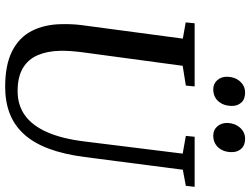

<svg xmlns="http://www.w3.org/2000/svg" viewBox="-136 -848 994 763"><g transform="rotate(90 361.5 -467.0)"><path d="M655 -696 604.5 -306Q593.5 -222 570.8 -162Q548 -102 513 -64Q478 -26 431.2 -8Q384.5 10 325.5 10Q239 10 184.2 -17.5Q129.5 -45 103.5 -95.5Q77.5 -146 76.5 -214Q76 -232 76.8 -251.5Q77.5 -271 80 -291.5L134 -696L69.5 -707.5L73 -743H324L320.5 -708L242 -695.5L188.5 -299Q185 -273 183.5 -250Q182 -227 182.5 -207Q183.5 -158 199.5 -120Q215.5 -82 250.5 -60.8Q285.5 -39.5 342.5 -39.5Q398 -39.5 438.8 -68.5Q479.5 -97.5 505.8 -157Q532 -216.5 543 -308L591 -695.5L520.5 -708L524 -743H723L719 -708ZM335 -817Q313.5 -817 299.2 -832.8Q285 -848.5 285.5 -873Q286 -903 304 -923.2Q322 -943.5 349 -943.5Q375 -943.5 388.5 -928Q402 -912.5 401.5 -890Q401 -858 383.2 -837.5Q365.5 -817 335 -817ZM519 -817Q497 -817 483 -832.8Q469 -848.5 469 -873Q470 -903 487.8 -923.2Q505.5 -943.5 532.5 -943.5Q558 -943.5 571.8 -928Q585.5 -912.5 585 -890Q585 -858 567 -837.5Q549 -817 519 -817Z"/></g></svg>

Font: Merriweather 60pt
Style: Italic
Weight: 400
Italic angle: -7.8°
Version: Version 2.101